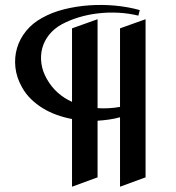

<svg xmlns="http://www.w3.org/2000/svg" viewBox="-20 -724 697 760"><path d="M366.2 -22 265.1 15.1V-252.9Q233.9 -258.8 204.6 -269.3Q175.3 -279.8 149.7 -295.4Q124 -311 102.8 -331.8Q81.5 -352.5 66.9 -378.9Q45.4 -417 41 -457Q36.6 -497.1 47.4 -533.7Q58.1 -570.3 83.3 -601.3Q108.4 -632.3 146 -652.8Q184.6 -674.8 232.9 -687Q281.2 -699.2 332.8 -702.9Q384.3 -706.5 436 -701.7Q487.8 -696.8 533.2 -684.1L527.8 -662.1Q489.7 -671.4 449 -673.6Q408.2 -675.8 368.4 -671.1Q328.6 -666.5 291.5 -655.3Q254.4 -644 223.1 -627Q192.9 -609.9 173.8 -585.7Q154.8 -561.5 147.2 -533Q139.6 -504.4 143.8 -473.4Q147.9 -442.4 165 -412.1Q183.1 -379.9 208.7 -357.2Q234.4 -334.5 265.1 -320.8V-611.8L366.2 -647.9V-295.9Q388.2 -294.4 410.6 -295.7Q433.1 -296.9 455.1 -300.8V-611.8L556.2 -647.9V-22L455.1 15.1V-259.8Q433.6 -253.9 411.1 -250.7Q388.7 -247.6 366.2 -246.1Z"/></svg>

Font: Redressed
Style: Regular
Weight: 400
Designer: Astigmatic (AOETI)
Foundry: Astigmatic (AOETI)
Version: Version 1.001